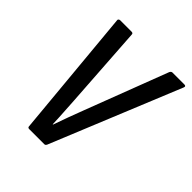

<svg xmlns="http://www.w3.org/2000/svg" viewBox="-183 -772 890 890"><g transform="rotate(45 261.5 -327.5)"><path d="M152 0Q142 0 142 -9L83 -645Q82 -649 85.5 -652Q89 -655 93 -655H168Q178 -655 178 -646L205 -241Q207 -204 209.5 -167Q212 -130 213 -93H215Q228 -130 241.5 -167Q255 -204 269 -240L424 -646Q429 -655 436 -655H514Q526 -655 522 -644L262 -9Q258 0 251 0Z"/></g></svg>

Font: Sofia Sans Condensed SemiBold
Style: Italic
Weight: 600
Italic angle: -9°
Version: Version 4.100